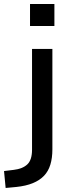

<svg xmlns="http://www.w3.org/2000/svg" viewBox="-73 -740 364 953"><path d="M76 -611V-720H197V-611ZM-45 193 -53 109 -4 103Q39 98 62.5 76Q86 54 86 3V-497H187V1Q187 44 177 77Q167 110 145.5 132.5Q124 155 90 169Q56 183 8 188Z"/></svg>

Font: Nunito Sans 7pt Medium
Style: Regular
Weight: 500
Designer: Vernon Adams
Foundry: Vernon Adams
Version: Version 3.101;gftools[0.9.27]